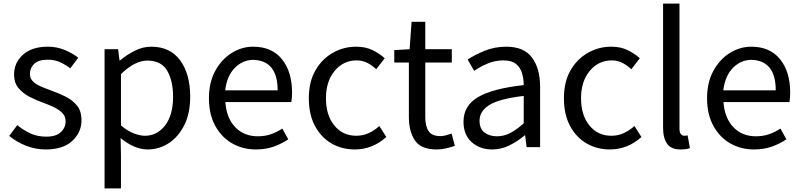

<svg xmlns="http://www.w3.org/2000/svg" viewBox="-20 -816 4445 1065"><path d="M234 13Q176 13 123.5 -8Q71 -29 31 -62L76 -122Q111 -93 149.5 -75.5Q188 -58 237 -58Q291 -58 317.5 -83Q344 -108 344 -143Q344 -171 325.5 -189.5Q307 -208 279 -221.5Q251 -235 220 -246Q181 -260 144 -279Q107 -298 82.5 -327.5Q58 -357 58 -403Q58 -468 107.5 -512.5Q157 -557 245 -557Q295 -557 338.5 -539Q382 -521 414 -496L370 -437Q342 -458 312 -471.5Q282 -485 245 -485Q194 -485 170 -462Q146 -439 146 -407Q146 -382 161.5 -366Q177 -350 202 -338.5Q227 -327 256 -317Q261 -315 266 -313Q306 -299 344 -280Q382 -261 407 -230.5Q432 -200 432 -148Q432 -82 381 -34.5Q330 13 234 13Z M560 229V-543H635L643 -481H646Q683 -512 727.5 -534.5Q772 -557 819 -557Q924 -557 979.5 -481Q1035 -405 1035 -280Q1035 -187 1002 -121.5Q969 -56 915.5 -21.5Q862 13 799 13Q726 13 649 -50L651 45V229ZM784 -63Q852 -63 896 -120.5Q940 -178 940 -279Q940 -369 907 -424.5Q874 -480 797 -480Q728 -480 651 -405V-120Q688 -89 722.5 -76Q757 -63 784 -63Z M1399 13Q1327 13 1268 -20.5Q1209 -54 1174 -118Q1139 -182 1139 -271Q1139 -359 1174 -423Q1209 -487 1265 -522Q1321 -557 1384 -557Q1488 -557 1544 -487.5Q1600 -418 1600 -302Q1600 -272 1596 -250H1230Q1236 -162 1284.5 -111Q1333 -60 1410 -60Q1450 -60 1483 -71.5Q1516 -83 1546 -103L1579 -43Q1543 -19 1499 -3Q1455 13 1399 13ZM1229 -315H1520Q1520 -480 1385 -484Q1327 -484 1283 -440Q1239 -396 1229 -315Z M1948 13Q1876 13 1818.5 -20.5Q1761 -54 1727 -117.5Q1693 -181 1693 -271Q1693 -362 1729.5 -425.5Q1766 -489 1826 -523Q1886 -557 1955 -557Q2008 -557 2046.5 -538Q2085 -519 2114 -493L2067 -432Q2043 -454 2017 -467.5Q1991 -481 1958 -481Q1885 -481 1836.5 -423Q1788 -365 1788 -271Q1788 -177 1834.5 -120Q1881 -63 1956 -63Q1994 -63 2026 -78Q2058 -93 2084 -117L2123 -56Q2046 13 1948 13Z M2403 13Q2316 13 2282 -36.5Q2248 -86 2248 -168V-469H2167V-538L2252 -543L2263 -695H2339V-543H2486V-469H2339V-166Q2339 -116 2357.5 -88.5Q2376 -61 2423 -61Q2437 -61 2454 -65.5Q2471 -70 2485 -75L2503 -7Q2480 1 2454 7Q2428 13 2403 13Z M2710 13Q2642 13 2596.5 -27.5Q2551 -68 2551 -141Q2551 -230 2632 -277.5Q2713 -325 2885 -344Q2885 -379 2875.5 -410.5Q2866 -442 2842 -461.5Q2818 -481 2773 -481Q2726 -481 2684.5 -463.5Q2643 -446 2610 -423L2574 -486Q2612 -511 2667.5 -534Q2723 -557 2788 -557Q2887 -557 2931.5 -496Q2976 -435 2976 -334V0H2901L2893 -65H2890Q2851 -32 2805.5 -9.5Q2760 13 2710 13ZM2736 -60Q2776 -60 2811 -78.5Q2846 -97 2885 -132V-284Q2750 -268 2695 -234Q2640 -200 2640 -147Q2640 -101 2668 -80.5Q2696 -60 2736 -60Z M3363 13Q3291 13 3233.5 -20.5Q3176 -54 3142 -117.5Q3108 -181 3108 -271Q3108 -362 3144.5 -425.5Q3181 -489 3241 -523Q3301 -557 3370 -557Q3423 -557 3461.5 -538Q3500 -519 3529 -493L3482 -432Q3458 -454 3432 -467.5Q3406 -481 3373 -481Q3300 -481 3251.5 -423Q3203 -365 3203 -271Q3203 -177 3249.5 -120Q3296 -63 3371 -63Q3409 -63 3441 -78Q3473 -93 3499 -117L3538 -56Q3461 13 3363 13Z M3754 13Q3703 13 3680.5 -18.5Q3658 -50 3658 -108V-796H3749V-102Q3749 -81 3757 -72Q3765 -63 3775 -63Q3779 -63 3783 -63.5Q3787 -64 3794 -65L3807 5Q3790 13 3754 13Z M4162 13Q4090 13 4031 -20.5Q3972 -54 3937 -118Q3902 -182 3902 -271Q3902 -359 3937 -423Q3972 -487 4028 -522Q4084 -557 4147 -557Q4251 -557 4307 -487.5Q4363 -418 4363 -302Q4363 -272 4359 -250H3993Q3999 -162 4047.5 -111Q4096 -60 4173 -60Q4213 -60 4246 -71.5Q4279 -83 4309 -103L4342 -43Q4306 -19 4262 -3Q4218 13 4162 13ZM3992 -315H4283Q4283 -480 4148 -484Q4090 -484 4046 -440Q4002 -396 3992 -315Z"/></svg>

Font: Noto Sans CJK KR Regular (TTF)
Style: Regular
Weight: 400
Designer: Ryoko NISHIZUKA 西塚涼子 (kana & ideographs); Paul D. Hunt (Latin, Greek & Cyrillic); Wenlong ZHANG 张文龙 (bopomofo); Sandoll 
Foundry: Adobe Systems Incorporated
Version: Version 1.004;PS 1.004;hotconv 1.0.82;makeotf.lib2.5.63406